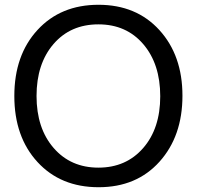

<svg xmlns="http://www.w3.org/2000/svg" viewBox="-20 -761 824 804"><path d="M651 -358Q651 -493 580 -576Q509 -659 392 -659Q275 -659 204 -576.5Q133 -494 133 -359Q133 -224 204.5 -141.5Q276 -59 392 -59Q508 -59 579.5 -141Q651 -223 651 -358ZM392.5 -741Q551 -741 647.5 -635Q744 -529 744 -360Q744 -191 648 -84Q552 23 393 23Q234 23 137 -82.5Q40 -188 40 -359Q40 -530 137 -635.5Q234 -741 392.5 -741Z"/></svg>

Font: Autonym
Style: Regular
Weight: 500
Version: Version 1.0.20131126